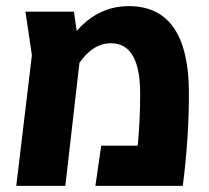

<svg xmlns="http://www.w3.org/2000/svg" viewBox="-20 -606 682 626"><path d="M400 -586Q596 -586 596 -301Q596 -156 576 0H291L310 -131H429Q437 -213 437 -300Q437 -465 342 -465Q283 -465 239 -401L193 0H33L84 -426L63 -568H221L230 -505Q301 -586 400 -586Z"/></svg>

Font: FiraGO
Style: Bold
Weight: 700
Designer: bBox Type
Foundry: bBox Type GmbH
Version: Version 1.001;PS 001.001;hotconv 1.0.88;makeotf.lib2.5.64775